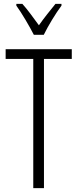

<svg xmlns="http://www.w3.org/2000/svg" viewBox="-20 -967 399 987"><path d="M206 0H151V-664H9V-714H349V-664H206ZM154 -788Q136 -823 110.5 -866Q85 -909 64 -938V-947H95Q114 -926 136.5 -896Q159 -866 180 -837Q202 -868 221 -892Q240 -916 265 -947H296V-938Q273 -907 247.5 -865Q222 -823 205 -788Z"/></svg>

Font: Noto Sans Sinhala ExtraCondensed Light
Style: Regular
Weight: 300
Width: 2
Designer: Jelle Bosma - Monotype Design Team
Foundry: Monotype Imaging Inc.
Version: Version 2.006; ttfautohint (v1.8.4.7-5d5b)